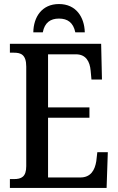

<svg xmlns="http://www.w3.org/2000/svg" viewBox="-20 -931 586 951"><path d="M145 -771H192C201 -819 230 -839 272 -839C315 -839 343 -819 353 -771H400C398 -846 357 -911 272 -911C187 -911 146 -846 145 -771ZM29 0H508L514 -177H462L457 -133C450 -89 430 -52 378 -52H218V-348H423V-399H218V-662H356C406 -662 425 -626 429 -581L433 -537H485L481 -714H29V-670H49C83 -670 110 -661 110 -601V-108C110 -55 86 -44 49 -44H29Z"/></svg>

Font: Noto Serif Condensed Medium
Style: Regular
Weight: 500
Width: 3
Designer: Monotype Design Team
Foundry: Monotype Imaging Inc.
Version: Version 2.015